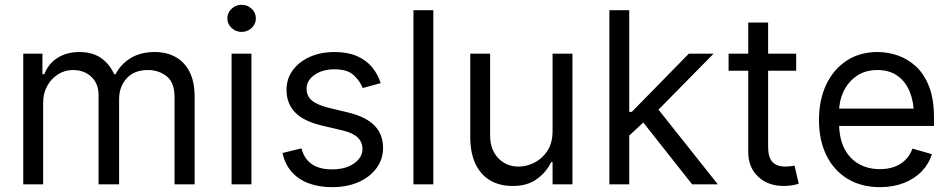

<svg xmlns="http://www.w3.org/2000/svg" viewBox="-20 -770 3970 802"><path d="M77.1 0V-545.9H157.2V-460H165Q182.1 -503.9 220.2 -528.3Q258.3 -552.7 311.5 -552.7Q365.2 -552.7 401.1 -528.3Q437 -503.9 457 -460H462.9Q484.4 -502.4 526.1 -527.6Q567.9 -552.7 626 -552.7Q674.8 -552.7 712.4 -532.5Q750 -512.2 771.5 -470.7Q793 -429.2 793 -365.2V0H709V-365.2Q709 -425.8 675.8 -451.7Q642.6 -477.5 597.7 -477.5Q540.5 -477.5 509 -442.6Q477.5 -407.7 477.5 -355.5V0H391.6V-374Q391.6 -420.4 361.8 -449Q332 -477.5 284.2 -477.5Q251.5 -477.5 223.1 -460Q194.8 -442.4 177.5 -411.6Q160.2 -380.9 160.2 -340.8V0Z M947.3 0V-545.9H1030.3V0ZM989.3 -636.7Q964.8 -636.7 947.3 -653.3Q929.7 -669.9 929.7 -693.4Q929.7 -716.8 947.3 -733.4Q964.8 -750 989.3 -750Q1013.7 -750 1031.2 -733.4Q1048.8 -716.8 1048.8 -693.4Q1048.8 -669.9 1031.2 -653.3Q1013.7 -636.7 989.3 -636.7Z M1570.3 -422.9 1495.1 -402.3Q1484.4 -430.2 1458.3 -455.3Q1432.1 -480.5 1377 -480.5Q1327.1 -480.5 1293.9 -457.3Q1260.7 -434.1 1260.7 -399.4Q1260.7 -368.2 1283.4 -349.6Q1306.2 -331.1 1354.5 -319.3L1435.5 -299.8Q1508.3 -282.2 1544.2 -245.6Q1580.1 -209 1580.1 -152.3Q1580.1 -105.5 1553.2 -68.4Q1526.4 -31.2 1478.5 -9.8Q1430.7 11.7 1367.2 11.7Q1311.5 11.7 1268.6 -4.6Q1225.6 -21 1197.8 -52.7Q1169.9 -84.5 1160.2 -130.9L1239.3 -150.4Q1250.5 -106.4 1282.5 -84.5Q1314.5 -62.5 1366.2 -62.5Q1424.3 -62.5 1459.2 -87.6Q1494.1 -112.8 1494.1 -147.5Q1494.1 -176.3 1474.1 -195.6Q1454.1 -214.8 1413.1 -224.6L1322.3 -246.1Q1247.1 -264.2 1211.9 -301.3Q1176.8 -338.4 1176.8 -394.5Q1176.8 -440.9 1202.9 -476.6Q1229 -512.2 1274.4 -532.5Q1319.8 -552.7 1377 -552.7Q1431.2 -552.7 1469.5 -536.4Q1507.8 -520 1532.7 -491Q1557.6 -461.9 1570.3 -422.9Z M1790 -727.5V0H1707V-727.5Z M2288.1 -222.7V-545.9H2371.1V0H2288.1V-92.8H2282.2Q2262.7 -51.3 2222.4 -22Q2182.1 7.3 2120.1 6.8Q2068.8 6.8 2029.3 -15.4Q1989.7 -37.6 1967 -83.5Q1944.3 -129.4 1944.3 -199.2V-545.9H2027.3V-204.1Q2027.3 -145 2061.3 -109.4Q2095.2 -73.7 2147.5 -74.2Q2178.7 -74.2 2211.2 -90.1Q2243.7 -106 2265.9 -138.9Q2288.1 -171.9 2288.1 -222.7Z M2603.5 -199.2V-302.7H2619.1L2857.4 -545.9H2960.9L2707 -288.1H2699.2ZM2525.4 0V-727.5H2608.4V0ZM2871.1 0 2658.2 -269.5 2717.8 -328.1 2978.5 0Z M3305.7 -545.9V-474.6H3023.4V-545.9ZM3105.5 -675.8H3188.5V-156.2Q3188.5 -113.8 3206.1 -94Q3223.6 -74.2 3261.7 -74.2Q3270 -74.2 3279.1 -75.2Q3288.1 -76.2 3298.8 -78.1L3316.4 -2.9Q3304.7 1.5 3287.8 4.2Q3271 6.8 3253.9 6.8Q3188 6.8 3146.7 -32.2Q3105.5 -71.3 3105.5 -133.8Z M3655.8 11.7Q3577.1 11.7 3519.8 -23.4Q3462.4 -58.6 3431.6 -121.8Q3400.9 -185.1 3400.9 -268.6Q3400.9 -352.5 3431.2 -416.5Q3461.4 -480.5 3516.4 -516.6Q3571.3 -552.7 3645 -552.7Q3687.5 -552.7 3729.5 -538.6Q3771.5 -524.4 3805.9 -492.7Q3840.3 -460.9 3860.8 -408.7Q3881.3 -356.4 3881.3 -280.3V-244.1H3460.4V-316.4H3835.9L3797.4 -289.1Q3797.4 -343.8 3780.3 -386.2Q3763.2 -428.7 3729.2 -453.1Q3695.3 -477.5 3645 -477.5Q3594.7 -477.5 3558.8 -452.9Q3522.9 -428.2 3503.9 -388.7Q3484.9 -349.1 3484.9 -303.7V-255.9Q3484.9 -193.8 3506.3 -150.9Q3527.8 -107.9 3566.4 -85.7Q3605 -63.5 3655.8 -63.5Q3688.5 -63.5 3715.3 -73Q3742.2 -82.5 3761.7 -101.8Q3781.2 -121.1 3791.5 -149.4L3872.6 -126Q3859.9 -85 3829.8 -54Q3799.8 -22.9 3755.4 -5.6Q3710.9 11.7 3655.8 11.7Z"/></svg>

Font: Inter
Style: Regular
Weight: 400
Designer: Rasmus Andersson
Foundry: rsms
Version: Version 4.000;git-8c9346024